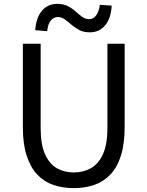

<svg xmlns="http://www.w3.org/2000/svg" viewBox="-20 -959 761 992"><path d="M361 13Q305 13 257 -3Q209 -19 173.5 -56Q138 -93 118 -154Q98 -215 98 -302V-733H190V-300Q190 -212 213 -161.5Q236 -111 274.5 -89.5Q313 -68 361 -68Q410 -68 449 -89.5Q488 -111 511.5 -161.5Q535 -212 535 -300V-733H624V-302Q624 -215 604.5 -154Q585 -93 549 -56Q513 -19 465 -3Q417 13 361 13ZM444 -792Q412 -792 389.5 -804Q367 -816 349 -831.5Q331 -847 314.5 -859Q298 -871 279 -871Q257 -871 242 -852.5Q227 -834 224 -798L162 -803Q166 -866 196 -902.5Q226 -939 276 -939Q307 -939 330 -927.5Q353 -916 370.5 -900Q388 -884 404.5 -872Q421 -860 441 -860Q462 -860 476.5 -879Q491 -898 496 -934L557 -930Q554 -866 524 -829Q494 -792 444 -792Z"/></svg>

Font: Noto Sans HK
Style: Regular
Weight: 400
Designer: Ryoko NISHIZUKA 西塚涼子 (kana, bopomofo & ideographs); Paul D. Hunt (Latin, Greek & Cyrillic); Sandoll Communications 산돌커뮤니
Foundry: Adobe
Version: Version 2.004-H2;hotconv 1.0.118;makeotfexe 2.5.65603